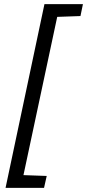

<svg xmlns="http://www.w3.org/2000/svg" viewBox="-20 -763 423 933"><path d="M196 -743 7 150H194L207 92L94 88L258 -681L371 -685L383 -743Z"/></svg>

Font: Saira UNSAM
Style: Italic
Weight: 400
Italic angle: -12°
Designer: Hector Gatti with collaboration of the Omnibus-Type team
Foundry: Omnibus-Type
Version: Version 0.072;PS 000.072;hotconv 1.0.88;makeotf.lib2.5.64775